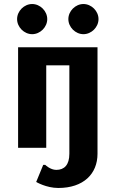

<svg xmlns="http://www.w3.org/2000/svg" viewBox="-20 -735 575 955"><path d="M260 110C230 110 205 85 205 85H195L160 170C160 170 210 200 270 200C395 200 465 130 465 30V-500H70V0H210V-410H325V30C325 85 300 110 260 110ZM395 -715C355 -715 320 -680 320 -640C320 -600 355 -565 395 -565C435 -565 470 -600 470 -640C470 -680 435 -715 395 -715ZM140 -715C100 -715 65 -680 65 -640C65 -600 100 -565 140 -565C180 -565 215 -600 215 -640C215 -680 180 -715 140 -715Z"/></svg>

Font: Scada
Style: Bold
Weight: 700
Designer: Jovanny Lemonad
Foundry: Jovanny Lemonad
Version: Version 3.005